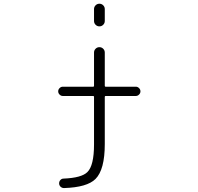

<svg xmlns="http://www.w3.org/2000/svg" viewBox="-20 -793 1040 1010"><path d="M474.6 -682.6V-745.1Q474.6 -756.8 482.9 -765.1Q491.2 -773.4 502.9 -773.4Q514.6 -773.4 522.9 -765.1Q531.2 -756.8 531.2 -745.1V-682.6Q531.2 -670.9 522.9 -662.6Q514.6 -654.3 502.9 -654.3Q491.2 -654.3 482.9 -662.6Q474.6 -670.9 474.6 -682.6ZM310.5 -288.1Q300.8 -288.1 293.5 -295.4Q286.1 -302.7 286.1 -312.5Q286.1 -322.3 293.5 -329.6Q300.8 -336.9 310.5 -336.9H470.7Q474.6 -336.9 474.6 -341.8V-516.6Q474.6 -528.3 482.9 -536.6Q491.2 -544.9 502.9 -544.9Q514.6 -544.9 522.9 -536.6Q531.2 -528.3 531.2 -516.6V-341.8Q531.2 -336.9 535.2 -336.9H694.3Q704.1 -336.9 711.4 -329.6Q718.8 -322.3 718.8 -312.5Q718.8 -302.7 711.4 -295.4Q704.1 -288.1 694.3 -288.1H535.2Q531.2 -288.1 531.2 -283.2V-35.2Q531.2 99.6 482.4 148.4Q438.5 192.4 317.4 196.3Q316.4 196.3 316.4 196.3Q306.6 196.3 298.8 189.5Q291 181.6 291 171.9Q291 161.1 297.9 153.8Q304.7 146.5 314.5 146.5Q409.2 142.6 439.5 112.3Q474.6 78.1 474.6 -33.2V-283.2Q474.6 -288.1 470.7 -288.1Z"/></svg>

Font: Gen Jyuu Gothic L Monospace Light
Style: Regular
Weight: 300
Designer: [Source Han Sans]
Ryoko NISHIZUKA  (kana & ideographs); Paul D. Hunt (Latin, Greek & Cyrillic); Wenlong ZHANG  (bopomofo
Version: Version 1.002.20150607